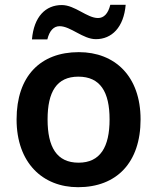

<svg xmlns="http://www.w3.org/2000/svg" viewBox="-20 -769 654 799"><path d="M113 -605H177C186 -642 204 -660 228 -660C274 -660 325 -606 379 -606C445 -606 495 -655 503 -749H439C430 -712 412 -694 388 -694C342 -694 292 -748 237 -748C170 -748 121 -700 113 -605ZM565 -272C565 -452 458 -552 308 -552C148 -552 49 -452 49 -272C49 -92 157 10 305 10C465 10 565 -92 565 -272ZM178 -272C178 -387 216 -450 306 -450C397 -450 436 -387 436 -272C436 -157 397 -92 307 -92C216 -92 178 -157 178 -272Z"/></svg>

Font: Noto Sans Gurmukhi SemiBold
Style: Regular
Weight: 600
Designer: Jelle Bosma - Monotype Design Team
Foundry: Monotype Imaging Inc.
Version: Version 2.004